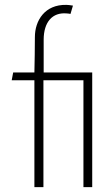

<svg xmlns="http://www.w3.org/2000/svg" viewBox="-20 -767 460 787"><path d="M252 -747C164 -749 123 -683 123 -615C123 -590 122 -494 121 -470H34L28 -438H121V0H158V-438H322V0H358V-470H159V-604C159 -677 195 -717 253 -712C257 -712 263 -711 269 -710L279 -744C266 -746 259 -747 252 -747Z"/></svg>

Font: Kreadon Extra Light
Style: Regular
Weight: 200
Designer: kohakuno
Foundry: StudioGnu
Version: Version 1.000;Glyphs 3.1.2 (3151)